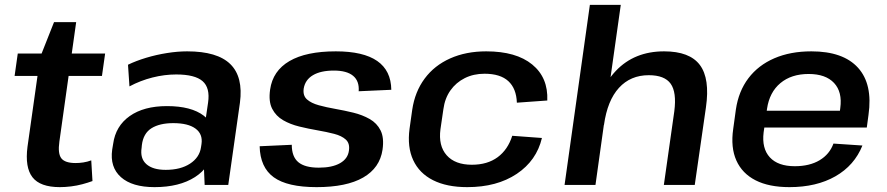

<svg xmlns="http://www.w3.org/2000/svg" viewBox="-20 -760 3644 789"><path d="M226 9Q145 9 113.5 -31.5Q82 -72 93 -157L145 -525L202 -669H293L224 -178Q217 -129 232 -109.5Q247 -90 291 -90Q306 -90 322.5 -92.5Q339 -95 355 -101L360 -16Q341 -9 318.5 -3Q296 3 272 6Q248 9 226 9ZM53 -540H412L399 -448H40Z M813 -188 835 -338Q844 -399 812.5 -426.5Q781 -454 704 -454Q656 -454 606.5 -441.5Q557 -429 512 -405L506 -494Q539 -510 580.5 -522.5Q622 -535 666 -542Q710 -549 749 -549Q873 -549 926.5 -496.5Q980 -444 966 -338L918 0H821ZM615 9Q523 9 477 -32Q431 -73 441 -145L445 -169Q455 -242 513 -283Q571 -324 666 -324Q766 -324 817.5 -284.5Q869 -245 859 -173L856 -148Q846 -74 781.5 -32.5Q717 9 615 9ZM661 -62Q722 -62 761 -87.5Q800 -113 806 -155L808 -168Q814 -209 783.5 -231.5Q753 -254 692 -254Q636 -254 602.5 -233Q569 -212 563 -164L562 -153Q555 -109 581.5 -85.5Q608 -62 661 -62Z M1281 9Q1161 9 1105 -31.5Q1049 -72 1047 -159L1179 -165Q1179 -116 1206 -93.5Q1233 -71 1290 -71Q1345 -71 1377.5 -89.5Q1410 -108 1414 -142Q1418 -171 1401 -186.5Q1384 -202 1353 -210Q1322 -218 1284.5 -224.5Q1247 -231 1210 -240Q1173 -249 1143.5 -266Q1114 -283 1098.5 -313Q1083 -343 1090 -392Q1101 -469 1169.5 -509Q1238 -549 1360 -549Q1473 -549 1530 -509.5Q1587 -470 1588 -391L1454 -385Q1457 -427 1431 -448.5Q1405 -470 1352 -470Q1298 -470 1266 -451Q1234 -432 1228 -396Q1224 -367 1241.5 -351.5Q1259 -336 1290 -327.5Q1321 -319 1358 -312.5Q1395 -306 1432 -297Q1469 -288 1499 -271Q1529 -254 1544 -224Q1559 -194 1552 -145Q1541 -70 1472.5 -30.5Q1404 9 1281 9Z M1900 9Q1816 9 1759.5 -19.5Q1703 -48 1678 -102Q1653 -156 1663 -231L1674 -309Q1685 -383 1725 -437Q1765 -491 1830 -520Q1895 -549 1978 -549Q2101 -549 2167 -495Q2233 -441 2229 -347L2104 -338Q2102 -396 2069 -426.5Q2036 -457 1971 -457Q1926 -457 1890 -439Q1854 -421 1831 -388.5Q1808 -356 1802 -311L1790 -229Q1781 -161 1815.5 -122Q1850 -83 1919 -83Q1983 -83 2025 -114Q2067 -145 2085 -202L2207 -193Q2185 -100 2103.5 -45.5Q2022 9 1900 9Z M2751 -303Q2761 -381 2736 -416Q2711 -451 2646 -451Q2571 -451 2523.5 -399Q2476 -347 2462 -247L2402 -171L2412 -239Q2435 -389 2511 -469Q2587 -549 2709 -549Q2814 -549 2856 -493Q2898 -437 2881 -319L2835 0H2708ZM2404 -740H2531L2479 -372L2427 0H2300Z M3224 9Q3140 9 3085 -19Q3030 -47 3006 -100.5Q2982 -154 2993 -230L3004 -310Q3015 -385 3055.5 -438.5Q3096 -492 3162 -520.5Q3228 -549 3314 -549Q3445 -549 3506 -481.5Q3567 -414 3549 -288L3542 -236H3098L3107 -305H3450L3428 -278L3433 -316Q3442 -382 3407.5 -419Q3373 -456 3303 -456Q3232 -456 3187 -418.5Q3142 -381 3132 -313L3118 -216Q3110 -150 3143.5 -113.5Q3177 -77 3246 -77Q3307 -77 3348 -101.5Q3389 -126 3405 -170L3524 -162Q3491 -80 3413 -35.5Q3335 9 3224 9Z"/></svg>

Font: Pathway Extreme 8pt Thin 12pt SemiBold
Style: Italic
Weight: 600
Italic angle: -8°
Version: Version 1.001;gftools[0.9.26]